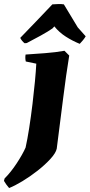

<svg xmlns="http://www.w3.org/2000/svg" viewBox="-75 -732 452 968"><path d="M-29 216Q-44 199 -55 180L-52 168Q-20 136 9.5 91Q39 46 54 12Q63 -28 72 -85.5Q81 -143 89 -209Q96 -267 101 -320Q106 -373 108 -411L55 -422Q51 -439 54 -457Q100 -460 152.5 -464Q205 -468 250 -476L274 -452Q258 -354 244 -241.5Q230 -129 211 18Q206 40 179 69.5Q152 99 114.5 128.5Q77 158 38 181.5Q-1 205 -29 216ZM60 -515 49 -514Q35 -525 27 -541Q65 -581 107.5 -624.5Q150 -668 189 -710Q202 -711 218.5 -711.5Q235 -712 247 -710L317 -594L357 -549Q352 -540 343.5 -529.5Q335 -519 327 -511Q290 -526 256.5 -547.5Q223 -569 199 -599L190 -589Q169 -574 131 -553Q93 -532 60 -515Z"/></svg>

Font: Albura ExtraBold
Style: Italic
Weight: 758
Italic angle: -7°
Designer: Mercedes Jáuregui
Foundry: Omnibus-Type Team
Version: Version 1.000; ttfautohint (v1.8.3)